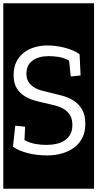

<svg xmlns="http://www.w3.org/2000/svg" viewBox="-32 -937 593 1170"><path d="M488 -182Q488 -238 467 -272Q446 -306 414 -325.5Q382 -345 344.5 -354.5Q307 -364 274 -372Q247 -378 220.5 -385.5Q194 -393 174 -406Q154 -419 141.5 -438.5Q129 -458 129 -488Q129 -541 166.5 -568Q204 -595 265 -595Q294 -595 326 -590Q358 -585 389 -568L399 -471L459 -477L453 -606Q438 -618 415.5 -628Q393 -638 367 -645Q341 -652 313 -656Q285 -660 258 -660Q216 -660 178.5 -649Q141 -638 112.5 -615.5Q84 -593 67.5 -559.5Q51 -526 51 -480Q51 -432 68.5 -402Q86 -372 114.5 -353.5Q143 -335 177.5 -325Q212 -315 247 -308Q277 -301 306 -293.5Q335 -286 358 -272Q381 -258 395 -235Q409 -212 409 -175Q409 -142 396.5 -119Q384 -96 362.5 -81.5Q341 -67 312.5 -60.5Q284 -54 252 -54Q216 -54 183 -60Q150 -66 117 -83L121 -165L61 -171L47 -43Q80 -19 135 -4.5Q190 10 256 10Q305 10 347.5 -2.5Q390 -15 421.5 -39Q453 -63 470.5 -99Q488 -135 488 -182ZM-12 -917H541V213H-12Z"/></svg>

Font: Zilla Slab Regular Highlight
Style: Regular
Weight: 410
Designer: Typotheque Type Foundry
Foundry: Typotheque type foundry
Version: Version 1.0; 2017